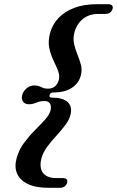

<svg xmlns="http://www.w3.org/2000/svg" viewBox="-20 -773 559 918"><path d="M217 -319Q213.5 -306 229.5 -306Q265 -306 286 -296.5Q307 -287 315 -269.5Q323 -252 318 -227.5Q312 -201.5 292.8 -175.8Q273.5 -150 249.8 -124.2Q226 -98.5 206.2 -72Q186.5 -45.5 178.5 -17.5Q170.5 12 176 33.5Q181.5 55 200 66.8Q218.5 78.5 248 78.5H279.5Q293.5 78.5 298.8 84.5Q304 90.5 300.5 102.5Q297.5 112 288.5 118.5Q279.5 125 265.5 125H213Q150.5 125 112.5 106.5Q74.5 88 61.2 55.8Q48 23.5 60 -18.5Q71 -58 95.5 -90.8Q120 -123.5 147.5 -151Q175 -178.5 196.2 -202Q217.5 -225.5 222 -247Q226 -267 218.8 -278.5Q211.5 -290 191 -290Q176.5 -290 165.2 -286.2Q154 -282.5 143.2 -278.5Q132.5 -274.5 119 -274.5Q98 -274.5 89.5 -288Q81 -301.5 86.5 -319.5Q91 -337 107.2 -350.8Q123.5 -364.5 144.5 -364.5Q158.5 -364.5 167.2 -360.8Q176 -357 185.2 -353Q194.5 -349 209 -349Q230 -349 242.8 -360Q255.5 -371 261 -390Q266.5 -412.5 257.2 -435.5Q248 -458.5 235 -485.5Q222 -512.5 215.5 -544.2Q209 -576 219.5 -615.5Q230.5 -656 259.8 -687Q289 -718 335.5 -735.5Q382 -753 444 -753H496.5Q511 -753 516.2 -746.5Q521.5 -740 518 -730Q514.5 -718.5 505.8 -712.5Q497 -706.5 483 -706.5H451.5Q406.5 -706.5 376.8 -682.8Q347 -659 335.5 -616.5Q328.5 -589 334.2 -563Q340 -537 350.5 -511.8Q361 -486.5 367.2 -461.5Q373.5 -436.5 366 -410.5Q356 -374 322.5 -352.5Q289 -331 236.5 -331Q228 -331 223.2 -327.8Q218.5 -324.5 217 -319Z"/></svg>

Font: Fraunces SemiBold
Style: Italic
Weight: 600
Italic angle: -16°
Version: Version 1.000;[b76b70a41]